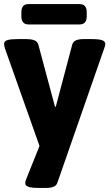

<svg xmlns="http://www.w3.org/2000/svg" viewBox="-24 -717 537 943"><path d="M166 206Q131 206 115.5 200.5Q100 195 100 183Q100 173 105 162L170 0L0 -480Q-4 -493 -4 -501Q-4 -515 12 -520Q28 -525 63 -525H108Q128 -525 143.5 -519.5Q159 -514 164 -499L246 -193H250L331 -499Q336 -514 350.5 -519.5Q365 -525 387 -525H427Q462 -525 477.5 -519.5Q493 -514 493 -501Q493 -493 488 -480L258 180Q253 195 238.5 200.5Q224 206 203 206ZM116 -597Q81 -597 81 -637V-657Q81 -697 116 -697H367Q402 -697 402 -657V-637Q402 -597 367 -597Z"/></svg>

Font: Asap ExtraBold
Style: Regular
Weight: 800
Designer: Pablo Cosgaya
Foundry: Omnibus-Type
Version: Version 3.001; ttfautohint (v1.8.4.7-5d5b)